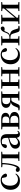

<svg xmlns="http://www.w3.org/2000/svg" viewBox="2464 -3046 599 5566"><g transform="rotate(-90 2763.0 -263.5)"><path d="M303 16Q229 16 170 -16Q111 -48 77 -109Q43 -170 43 -256Q43 -349 81.5 -413Q120 -477 183.5 -510Q247 -543 321 -543Q370 -543 410.5 -525Q451 -507 478 -475Q505 -443 514 -401Q503 -359 462 -359Q438 -359 421 -374.5Q404 -390 401 -427L380 -518L440 -476Q411 -494 385.5 -502Q360 -510 332 -510Q284 -510 245 -481Q206 -452 184 -399Q162 -346 162 -271Q162 -162 213.5 -102Q265 -42 348 -42Q393 -42 430.5 -60.5Q468 -79 498 -115L515 -102Q480 -44 430 -14Q380 16 303 16Z M633 11Q601 11 581 -9Q561 -29 561 -66Q570 -86 585.5 -95.5Q601 -105 622 -105Q641 -105 658 -94Q675 -83 693 -62V-50H667V-62Q689 -78 704 -99.5Q719 -121 732 -158Q758 -232 770.5 -324Q783 -416 785 -527H822Q820 -414 807 -318.5Q794 -223 770 -148Q753 -88 732 -53Q711 -18 686.5 -3.5Q662 11 633 11ZM698 -499V-527H802V-488H794ZM803 -497V-527H993V-497ZM881 0V-29L989 -40H1039L1146 -29V0ZM954 0Q955 -25 955.5 -66.5Q956 -108 956.5 -153Q957 -198 957 -232V-296Q957 -330 956.5 -374.5Q956 -419 955.5 -461Q955 -503 954 -527H1073Q1072 -503 1071 -461Q1070 -419 1069.5 -374.5Q1069 -330 1069 -296V-232Q1069 -198 1069.5 -153Q1070 -108 1071 -66.5Q1072 -25 1073 0ZM1013 -488V-527H1146V-499L1039 -488Z M1377 16Q1316 16 1276 -19Q1236 -54 1236 -117Q1236 -158 1254 -189.5Q1272 -221 1314.5 -246Q1357 -271 1428 -291Q1469 -303 1517 -315.5Q1565 -328 1605 -337V-312Q1565 -302 1524.5 -290.5Q1484 -279 1454 -268Q1396 -246 1369 -212.5Q1342 -179 1342 -133Q1342 -87 1366 -64Q1390 -41 1428 -41Q1447 -41 1467 -49Q1487 -57 1513 -77.5Q1539 -98 1574 -135L1587 -84H1557Q1527 -52 1501 -29.5Q1475 -7 1445.5 4.5Q1416 16 1377 16ZM1651 15Q1603 15 1578 -15Q1553 -45 1548 -96V-99V-372Q1548 -426 1537 -456Q1526 -486 1502 -498Q1478 -510 1439 -510Q1412 -510 1384 -503Q1356 -496 1321 -480L1375 -506L1363 -428Q1360 -392 1343.5 -377Q1327 -362 1305 -362Q1261 -362 1251 -404Q1263 -468 1320.5 -505.5Q1378 -543 1474 -543Q1569 -543 1613 -499Q1657 -455 1657 -356V-100Q1657 -60 1667 -45.5Q1677 -31 1695 -31Q1707 -31 1717 -37.5Q1727 -44 1740 -61L1756 -46Q1739 -15 1713.5 0Q1688 15 1651 15Z M1797 0V-29L1906 -40L1928 -33H2063Q2127 -33 2158.5 -62Q2190 -91 2190 -145Q2190 -200 2160 -230.5Q2130 -261 2058 -261H1928V-292H2055Q2169 -292 2169 -395Q2169 -443 2143 -468Q2117 -493 2058 -493H1928L1906 -488L1797 -499V-527H2091Q2190 -527 2232.5 -493Q2275 -459 2275 -401Q2275 -371 2260 -344.5Q2245 -318 2205 -300Q2165 -282 2091 -275L2093 -282Q2170 -280 2215.5 -262Q2261 -244 2280.5 -213.5Q2300 -183 2300 -141Q2300 -105 2280 -73Q2260 -41 2213.5 -20.5Q2167 0 2085 0ZM1870 0Q1872 -25 1872.5 -66.5Q1873 -108 1873.5 -153Q1874 -198 1874 -232V-296Q1874 -330 1873.5 -374.5Q1873 -419 1872.5 -461Q1872 -503 1870 -527H1985Q1984 -503 1983.5 -460.5Q1983 -418 1982.5 -370Q1982 -322 1982 -279V-232Q1982 -198 1982.5 -153Q1983 -108 1983.5 -66.5Q1984 -25 1985 0Z M2621 -527H2896V-499L2787 -488L2764 -496H2640Q2584 -496 2555 -467Q2526 -438 2526 -384Q2526 -327 2557 -296.5Q2588 -266 2649 -266H2764V-235H2667Q2628 -235 2611 -215Q2594 -195 2575 -154L2526 -46Q2513 -15 2496 -2.5Q2479 10 2433 10Q2413 10 2392 7.5Q2371 5 2347 0V-29L2474 -41L2410 -13L2465 -141Q2487 -195 2523.5 -222.5Q2560 -250 2628 -254L2624 -245Q2550 -249 2505 -266.5Q2460 -284 2439.5 -314.5Q2419 -345 2419 -387Q2419 -449 2468 -488Q2517 -527 2621 -527ZM2708 0Q2709 -25 2709.5 -67Q2710 -109 2710.5 -157Q2711 -205 2711 -245V-296Q2711 -330 2710.5 -374.5Q2710 -419 2709.5 -461Q2709 -503 2708 -527H2823Q2822 -503 2821.5 -461Q2821 -419 2820.5 -374.5Q2820 -330 2820 -296V-232Q2820 -198 2820.5 -153Q2821 -108 2821.5 -66.5Q2822 -25 2823 0ZM2632 0V-29L2739 -40H2790L2896 -29V0Z M3049 0Q3051 -25 3051.5 -66.5Q3052 -108 3052.5 -153Q3053 -198 3053 -232V-296Q3053 -330 3052.5 -374.5Q3052 -419 3051.5 -461Q3051 -503 3049 -527H3169Q3168 -503 3167.5 -460.5Q3167 -418 3166.5 -371.5Q3166 -325 3166 -287V-266Q3166 -215 3166.5 -163Q3167 -111 3167.5 -68Q3168 -25 3169 0ZM3406 0Q3408 -25 3408.5 -68Q3409 -111 3409.5 -163Q3410 -215 3410 -266V-287Q3410 -325 3409.5 -371.5Q3409 -418 3408.5 -460.5Q3408 -503 3406 -527H3525Q3524 -503 3523.5 -461Q3523 -419 3522.5 -374.5Q3522 -330 3522 -296V-232Q3522 -198 3522.5 -153Q3523 -108 3523.5 -66.5Q3524 -25 3525 0ZM2976 0V-29L3085 -40H3134L3242 -29V0ZM2976 -499V-527H3242V-499L3134 -488H3085ZM3334 0V-29L3442 -40H3492L3599 -29V0ZM3334 -499V-527H3599V-499L3492 -488H3442ZM3109 -262V-295H3466V-262Z M3943 16Q3869 16 3810 -16Q3751 -48 3717 -109Q3683 -170 3683 -256Q3683 -349 3721.5 -413Q3760 -477 3823.5 -510Q3887 -543 3961 -543Q4010 -543 4050.5 -525Q4091 -507 4118 -475Q4145 -443 4154 -401Q4143 -359 4102 -359Q4078 -359 4061 -374.5Q4044 -390 4041 -427L4020 -518L4080 -476Q4051 -494 4025.5 -502Q4000 -510 3972 -510Q3924 -510 3885 -481Q3846 -452 3824 -399Q3802 -346 3802 -271Q3802 -162 3853.5 -102Q3905 -42 3988 -42Q4033 -42 4070.5 -60.5Q4108 -79 4138 -115L4155 -102Q4120 -44 4070 -14Q4020 16 3943 16Z M4230 0V-29L4339 -40H4388L4496 -29V0ZM4230 -499V-527H4496V-499L4388 -488H4339ZM4303 0Q4305 -25 4305.5 -66.5Q4306 -108 4306.5 -153Q4307 -198 4307 -232V-296Q4307 -330 4306.5 -374.5Q4306 -419 4305.5 -461Q4305 -503 4303 -527H4423Q4422 -503 4421.5 -460.5Q4421 -418 4420.5 -371Q4420 -324 4420 -285V-265Q4420 -214 4420.5 -162.5Q4421 -111 4421.5 -68Q4422 -25 4423 0ZM4610 -57 4572 -178Q4562 -211 4549 -229Q4536 -247 4515.5 -253.5Q4495 -260 4462 -260H4363V-289H4462Q4491 -289 4515 -296.5Q4539 -304 4559.5 -327Q4580 -350 4596 -397Q4623 -472 4652 -504.5Q4681 -537 4730 -543Q4777 -529 4777 -485Q4777 -458 4758 -443Q4739 -428 4708 -428Q4685 -428 4668 -431.5Q4651 -435 4632 -442L4681 -480Q4661 -457 4648.5 -438Q4636 -419 4624 -385Q4609 -344 4590.5 -320Q4572 -296 4548.5 -285Q4525 -274 4496 -268L4497 -279Q4554 -274 4590 -261Q4626 -248 4648 -222.5Q4670 -197 4684 -153L4730 -12L4651 -44L4796 -28V0Q4778 4 4756 7Q4734 10 4715 10Q4664 10 4642.5 -4.5Q4621 -19 4610 -57Z M4850 0V-29L4958 -40H5013L5116 -29V0ZM5224 0V-29L5323 -40H5377L5485 -29V0ZM4923 0Q4925 -25 4925.5 -66.5Q4926 -108 4926.5 -153Q4927 -198 4927 -232V-296Q4927 -330 4926.5 -374.5Q4926 -419 4925.5 -461Q4925 -503 4923 -527H5034V0ZM5008 -50 4965 -73H4985L5151 -271L5326 -479L5368 -457H5349L5179 -254ZM5301 0V-527H5411Q5410 -503 5409.5 -461Q5409 -419 5408.5 -374.5Q5408 -330 5408 -296V-232Q5408 -198 5408.5 -153Q5409 -108 5409.5 -66.5Q5410 -25 5411 0ZM4850 -499V-527H5116V-499L5013 -488H4959ZM5224 -499V-527H5485V-499L5377 -488H5323Z"/></g></svg>

Font: Noto Serif KR SemiBold
Style: Regular
Weight: 600
Designer: Ryoko NISHIZUKA 西塚涼子 (kana & ideographs); Frank Grießhammer (Latin, Greek & Cyrillic); Wenlong ZHANG 张文龙 (bopomofo); San
Foundry: Adobe
Version: Version 2.003-H1;hotconv 1.1.1;makeotfexe 2.6.0